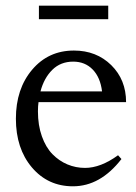

<svg xmlns="http://www.w3.org/2000/svg" viewBox="-20 -636 473 667"><path d="M115.2 -569.3V-616.2H356V-569.3ZM233.4 11.2Q146.5 11.2 90.8 -54.4Q35.2 -120.1 35.2 -223.6Q35.2 -327.1 91.6 -393.8Q147.9 -460.4 236.8 -460.4Q314.9 -460.4 366.5 -409.7Q418 -358.9 418 -281.2H113.8Q111.8 -267.1 111.8 -249Q111.8 -200.7 125.5 -162.4Q139.2 -124 162.1 -100.6Q185.1 -77.1 214.1 -64.9Q243.2 -52.7 275.4 -52.7Q329.6 -52.7 390.1 -96.7L401.9 -83.5Q328.6 11.2 233.4 11.2ZM234.4 -421.9Q190.4 -421.9 161.6 -393.3Q132.8 -364.7 120.6 -318.4H334.5Q328.6 -367.2 302 -394.5Q275.4 -421.9 234.4 -421.9Z"/></svg>

Font: Elstob 8pt
Style: Regular
Weight: 400
Designer: Peter S. Baker
Version: Version 1.015